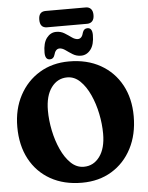

<svg xmlns="http://www.w3.org/2000/svg" viewBox="-65 -1071 873 1134"><g transform="rotate(-5 371.5 -504.0)"><path d="M360 -710Q467 -710 546.5 -665Q626 -620 669.5 -540Q713 -460 713 -354.5Q713 -246 670.2 -163.8Q627.5 -81.5 551.5 -35.5Q475.5 10.5 375 10.5Q268 10.5 188.8 -34.2Q109.5 -79 66 -160.2Q22.5 -241.5 22.5 -351Q22.5 -456 65.8 -537Q109 -618 185 -664Q261 -710 360 -710ZM524 -267Q524 -324.5 511.5 -385.8Q499 -447 475.2 -499.2Q451.5 -551.5 417.8 -584.2Q384 -617 341.5 -617Q283.5 -617 247.2 -567.8Q211 -518.5 211 -431.5Q211 -374 223.5 -313Q236 -252 259.8 -199.8Q283.5 -147.5 317.2 -115Q351 -82.5 394 -82.5Q451.5 -82.5 487.8 -131.5Q524 -180.5 524 -267ZM434.5 -737.5Q407.5 -737.5 385.8 -751Q364 -764.5 345.8 -777.8Q327.5 -791 311 -791Q287 -791 277.5 -754.5Q270.5 -732 249.5 -732Q221 -732 221 -774.5Q221 -831.5 243.8 -861Q266.5 -890.5 300.5 -890.5Q327.5 -890.5 349.2 -877Q371 -863.5 389.2 -850.2Q407.5 -837 424.5 -837Q449 -837 457.5 -874Q465 -896 486 -896Q514.5 -896 514.5 -853.5Q514.5 -796 491.5 -766.8Q468.5 -737.5 434.5 -737.5ZM207 -970.5Q207 -1019 249 -1019H486.5Q506 -1019 517.2 -1006.8Q528.5 -994.5 528.5 -970.5Q528.5 -946.5 517.2 -934.2Q506 -922 486.5 -922H249Q207 -922 207 -970.5Z"/></g></svg>

Font: Fraunces 144pt S100
Style: Bold
Weight: 700
Version: Version 1.000; ttfautohint (v1.8.3)